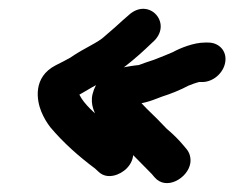

<svg xmlns="http://www.w3.org/2000/svg" viewBox="-20 -458 529 433"><path d="M449.9 -362H441.9C416.5 -362 385.7 -349.2 369.7 -340.4C365.6 -338.2 342.4 -329.2 327.6 -323.3L307.5 -316.6C297.1 -313.1 293.7 -311 290.9 -311C290 -311 288.5 -310.9 287.3 -310.7C260.1 -306.9 202.5 -301.5 188.9 -246.4C176.6 -198.7 230.5 -157 243.8 -144.7C269.3 -119.5 298.1 -90.2 322.2 -65.7L328.5 -58.3C354.8 -27.1 403.9 -56.4 409.2 -90C411 -102 407.6 -113.6 400.8 -121.7L394.1 -129.7C381.2 -144.9 372.7 -153.2 355.4 -168.2C341.7 -182.6 327.3 -197.5 310.9 -212.9C307.7 -216.3 304.1 -219.9 299.1 -225.2C307.6 -227 316.6 -229.3 325.9 -232.8L346.1 -240.4C364.1 -245.9 389.4 -256.3 404.5 -264.6C407 -265.9 422.9 -271.7 428.9 -273H435.9C460.7 -273 484.1 -293.2 488 -318C492.1 -344 473 -362 449.9 -362ZM269.2 -423C260.8 -415.8 252.1 -408.2 240.4 -397.3L218.9 -378.7C218.5 -378.4 217.8 -377.7 217.3 -377.3C201.2 -361.4 170.6 -350.4 138.9 -328.2C129.1 -322.4 119.9 -318.1 105.7 -310.8C53.7 -284 62.7 -232.1 73 -206.6C79 -191.9 86.4 -180.2 93.9 -170.6C123.2 -135.8 157.7 -105.3 194.5 -77.8L202.3 -70.6C222 -51.7 251.5 -63.9 265.5 -78C286.4 -99.1 284 -126.6 266.9 -141.3L259 -148.5C252.7 -154.3 246.6 -158.3 237.6 -165.3L213.2 -186C193.6 -202.7 170 -222.3 159 -244.5C170.8 -251 185.3 -260.2 195 -265.2C243.4 -290 284.2 -324.1 323.6 -362.2C372.5 -403.4 316 -467.6 269.2 -423Z"/></svg>

Font: Just Breathe
Style: BdObl3
Weight: 400
Foundry: Cannot Into Space Fonts
Version: Version 0.72